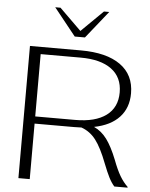

<svg xmlns="http://www.w3.org/2000/svg" viewBox="-60 -964 789 1013"><g transform="rotate(5 334.0 -457.5)"><path d="M654 -4V0H584Q568 -18 554.5 -44.5Q541 -71 523 -117Q492 -198 461 -238.5Q430 -279 384 -295Q372 -294 346 -294H136V0H76V-700H346Q482 -700 555.5 -647.5Q629 -595 629 -497Q629 -420 583 -370.5Q537 -321 450 -304Q490 -286 518.5 -247.5Q547 -209 574 -141Q594 -88 612.5 -57Q631 -26 654 -4ZM348 -332Q454 -332 511.5 -374.5Q569 -417 569 -497Q569 -577 511.5 -619.5Q454 -662 348 -662H136V-332ZM191 -915H219L334 -802L449 -915H477L361 -770H307Z"/></g></svg>

Font: Fahkwang ExtraLight
Style: Regular
Weight: 275
Designer: Suppakit Chalermlarp | Katatrad Co.,Ltd.
Foundry: Cadson Demak Co.,Ltd.
Version: Version 1.000; ttfautohint (v1.6)